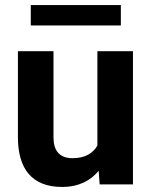

<svg xmlns="http://www.w3.org/2000/svg" viewBox="-20 -731 599 761"><path d="M267 -104C216 -104 192 -134 192 -186V-528H51V-187C51 -64 105 10 226 10C293 10 340 -16 371 -54L375 0H507V-528H366V-154C348 -123 317 -104 267 -104ZM459 -630V-711H102V-630Z"/></svg>

Font: Asimov
Style: Regular
Weight: 500
Designer: Google
Version: Version 2.000980; 2014